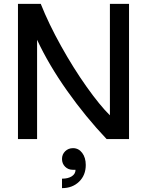

<svg xmlns="http://www.w3.org/2000/svg" viewBox="-20 -720 767 994"><path d="M549 -123V-700H648V0H532Q423 -115 327.5 -250Q232 -385 172 -514V0H73V-700H191Q232 -597 296 -482Q360 -367 428.5 -270.5Q497 -174 549 -123ZM371 159H357Q333 159 317 143Q301 127 301 103Q301 79 317.5 63Q334 47 358 47Q387 47 405.5 71.5Q424 96 424 134Q424 187 389.5 220.5Q355 254 301 254V205Q333 205 352 192.5Q371 180 371 159Z"/></svg>

Font: MedMera Sans Display
Style: Regular
Weight: 500
Designer: Kasper Nordkvist
Foundry: UNCUT.wtf
Version: Version 1.300